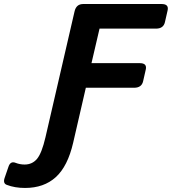

<svg xmlns="http://www.w3.org/2000/svg" viewBox="-194 -720 846 945"><path d="M-160.6 189.9Q-180.2 182.6 -171.4 156.2L-152.3 100.6Q-142.6 71.3 -117.2 81.5Q-95.7 89.8 -72.8 89.8Q-35.2 89.8 -11.7 61.8Q11.7 33.7 29.8 -44.4L172.9 -663.6Q181.2 -700.2 215.3 -700.2H601.6Q638.2 -700.2 630.9 -668.5L617.7 -610.8Q610.4 -579.1 573.7 -579.1H295.9L256.3 -409.2H494.1Q530.8 -409.2 523.4 -377.4L510.3 -319.8Q502.9 -288.1 466.3 -288.1H228.5L166 -17.1Q139.2 98.6 80.6 151.9Q22 205.1 -70.8 205.1Q-121.1 205.1 -160.6 189.9Z"/></svg>

Font: Istok
Style: Bold Italic
Weight: 700
Italic angle: -13°
Designer: Andrey V. Panov
Foundry: Andrey V. Panov
Version: Version 1.0.3